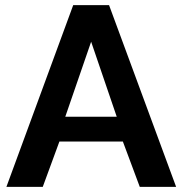

<svg xmlns="http://www.w3.org/2000/svg" viewBox="-20 -730 713 750"><path d="M266 -710H406L668 0H526L460 -177H212L147 0H5ZM436 -274 336 -567 235 -274Z"/></svg>

Font: Rising Sun
Style: Bold
Weight: 700
Designer: Matt McInerney, Pablo Impallari, Rodrigo Fuenzalida (Raleway font), Stephen Hutchings (Greek), Cristiano Sobral (main ch
Foundry: The Rising Sun Project Authors
Version: Version 4.327; ttfautohint (v1.8.4.7-5d5b-dirty)